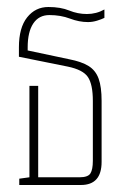

<svg xmlns="http://www.w3.org/2000/svg" viewBox="-20 -528 359 548"><path d="M35 0V-18L64 -22V-283H89V-22H207Q231 -22 238 -33Q245 -44 245 -69V-240Q245 -287 231 -308Q217 -329 173 -338L34 -366V-393Q34 -449 57.5 -478.5Q81 -508 118 -508Q153 -508 177.5 -498Q202 -488 228 -488Q255 -488 278 -501V-477Q270 -473 257 -469Q244 -465 231 -465Q206 -465 179.5 -475Q153 -485 121 -485Q91 -485 75 -461Q59 -437 59 -393V-384L177 -359Q213 -352 233 -339.5Q253 -327 261.5 -303.5Q270 -280 270 -240V-66Q270 0 211 0Z"/></svg>

Font: Noto Sans Thai Looped UI Condensed Thin
Style: Regular
Weight: 100
Width: 3
Designer: Cadson Demak Team
Foundry: Cadson Demak Co., Ltd.
Version: Version 1.000; ttfautohint (v1.8.4.7-5d5b)